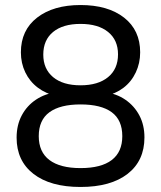

<svg xmlns="http://www.w3.org/2000/svg" viewBox="-20 -734 640 763"><path d="M300 9Q180 9 113 -43Q46 -95 46 -187Q46 -237 66.5 -275.5Q87 -314 123 -338Q159 -362 206 -368V-352Q163 -361 130.5 -385.5Q98 -410 80.5 -446.5Q63 -483 63 -526Q63 -614 127.5 -664Q192 -714 300 -714Q409 -714 473 -664Q537 -614 537 -526Q537 -483 519.5 -446Q502 -409 470.5 -385Q439 -361 396 -352V-368Q443 -362 478.5 -337.5Q514 -313 534 -275Q554 -237 554 -188Q554 -95 487 -43Q420 9 300 9ZM300 -66Q382 -66 424 -98Q466 -130 466 -193Q466 -257 424 -288Q382 -319 300 -319Q219 -319 176.5 -288Q134 -257 134 -193Q134 -130 176.5 -98Q219 -66 300 -66ZM300 -395Q370 -395 409.5 -427.5Q449 -460 449 -518Q449 -575 409.5 -607Q370 -639 300 -639Q230 -639 191 -607Q152 -575 152 -517Q152 -460 191 -427.5Q230 -395 300 -395Z"/></svg>

Font: Nunito Sans 12pt Medium
Style: Regular
Weight: 500
Designer: Vernon Adams
Foundry: Vernon Adams
Version: Version 3.101;gftools[0.9.27]